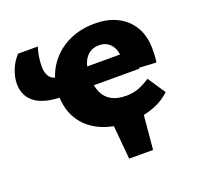

<svg xmlns="http://www.w3.org/2000/svg" viewBox="-116 -608 932 905"><g transform="rotate(-20 349.5 -156.0)"><path d="M383 171 360 -84H526L503 171ZM441 9Q360 9 299.5 -19Q239 -47 206 -99.5Q173 -152 173 -222Q173 -299 208 -357.5Q243 -416 305 -449.5Q367 -483 447 -483Q514 -483 562 -458Q610 -433 636.5 -387.5Q663 -342 663 -279Q663 -267 663 -257.5Q663 -248 662 -237.5Q661 -227 659 -211L510 -219Q511 -234 511.5 -251Q512 -268 512 -284Q512 -314 502 -335.5Q492 -357 474.5 -368.5Q457 -380 431 -380Q401 -380 380.5 -364Q360 -348 350.5 -321Q341 -294 341 -258Q341 -210 355 -177.5Q369 -145 398.5 -128.5Q428 -112 473 -112Q509 -112 538 -124Q567 -136 593 -153L652 -65Q621 -36 584.5 -20Q548 -4 510.5 2.5Q473 9 441 9ZM191 -211Q98 -211 52 -245Q6 -279 6 -341Q6 -371 19 -406.5Q32 -442 60 -473H159Q151 -448 147.5 -423.5Q144 -399 144 -376Q144 -344 159 -324.5Q174 -305 207 -305H551L574 -211Z"/></g></svg>

Font: Ysabeau SC Black
Style: Regular
Weight: 900
Designer: Christian Thalmann (Catharsis Fonts)
Version: Version 2.001;gftools[0.9.30]; featfreeze: smcp